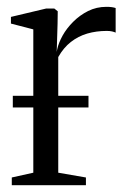

<svg xmlns="http://www.w3.org/2000/svg" viewBox="-20 -542 376 562"><path d="M14.5 0V-22.5L77.5 -36.5V-456L12 -473V-492.5L115 -517H139L149 -509L148.5 -472.5L146 -390L147.5 -398Q151.5 -416.5 163.2 -437.8Q175 -459 194.2 -478.2Q213.5 -497.5 238 -509.8Q262.5 -522 291.5 -522Q301.5 -522 307.8 -521Q314 -520 318.5 -518.5V-446.5Q314.5 -448.5 308 -450Q301.5 -451.5 292.5 -451.5Q262 -451.5 235.5 -443.8Q209 -436 187.5 -419.2Q166 -402.5 150.5 -375V-36.5L231.5 -22.5V0ZM239 -261.5V-227.5H17.5V-261.5Z"/></svg>

Font: Merriweather 120pt Light
Style: Regular
Weight: 300
Version: Version 2.100